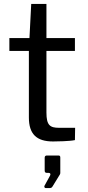

<svg xmlns="http://www.w3.org/2000/svg" viewBox="-20 -725 453 984"><path d="M364 -464V-530H218V-705H140L131 -530H28V-464H128V-123C128 -38 167 0 252 0C269 0 338 -1 364 -7L365 -70H283C236 -70 218 -83 218 -148V-464ZM215 239H229C240 239 245 238 249 231L287 169C288 168 289 164 289 161V82C289 75 286 72 280 72H220C214 72 209 75 209 83V148C209 158 212 161 222 161H230C238 161 241 168 236 176L208 227C205 233 209 239 215 239Z"/></svg>

Font: 18Franklin
Style: Regular
Weight: 400
Designer: Pablo Impallari, Rodrigo Fuenzalida (Modified by Dan O. Williams)
Version: Version 0.025;PS 000.025;hotconv 1.0.88;makeotf.lib2.5.64775